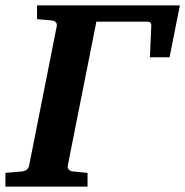

<svg xmlns="http://www.w3.org/2000/svg" viewBox="-41 -691 686 711"><path d="M625 -670.9 586.9 -479H514.2L519 -590.8Q520 -603 516.4 -606.9Q512.7 -610.8 502.9 -610.8H315.9L210 -78.1Q208.5 -68.4 214.1 -62.7Q219.7 -57.1 228 -56.2L283.2 -50.8V0H-21V-50.8L41 -56.2Q50.3 -57.1 57.9 -62.7Q65.4 -68.4 66.9 -78.1L168.9 -592.8Q171.4 -602.5 165.8 -608.4Q160.2 -614.3 150.9 -615.2L96.2 -620.1V-670.9Z"/></svg>

Font: Charis
Style: Bold Italic
Weight: 700
Italic angle: -11°
Designer: Walt Agee, Miriam Martin, Annie Olsen, Victor Gaultney, Lorna Priest, Alan Ward, Bob Hallissy, Martin Hosken, Sharon Cor
Foundry: SIL Global
Version: Version 7.000